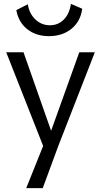

<svg xmlns="http://www.w3.org/2000/svg" viewBox="-20 -751 520 988"><path d="M232 -565Q165 -565 120 -601Q75 -637 64 -699L123 -729Q131 -680 162.5 -650.5Q194 -621 237 -621Q279 -621 308 -650Q337 -679 345 -731L403 -706Q395 -642 348.5 -603.5Q302 -565 232 -565ZM115 217 202 0 12 -482H101L243 -78L388 -482H468L280 0L200 217Z"/></svg>

Font: Cantarell
Style: Regular
Weight: 400
Designer: Dave Crossland, Nikolaus Waxweiler, Florian Fecher, Jacques Le Bailly, Eben Sorkin, Alexei Vanyashin, Alexios Zavras, Em
Version: Version 0.303